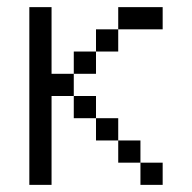

<svg xmlns="http://www.w3.org/2000/svg" viewBox="-20 -520 540 540"><path d="M437.5 0V-62.5H375V0ZM437.5 -437.5V-500H312.5V-437.5H250V-375H187.5V-312.5H125V-500H62.5Q62.5 -500 62.5 0H125Q125 0 125 -250H187.5V-187.5H250V-125H312.5V-62.5H375V-125H312.5V-187.5H250V-250H187.5V-312.5H250V-375H312.5V-437.5Z"/></svg>

Font: CalcUnifontExMono
Style: Regular
Weight: 500
Version: Version 15.0.06